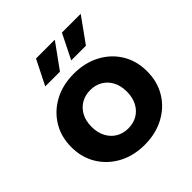

<svg xmlns="http://www.w3.org/2000/svg" viewBox="-201 -900 1056 1056"><g transform="rotate(-45 327.5 -371.5)"><path d="M327.5 7.6Q242 7.6 175.5 -28Q109 -63.6 70.7 -126.2Q32.5 -188.8 32.5 -269.3Q32.5 -350.4 70.9 -412.6Q109.3 -474.8 175.5 -510.2Q241.8 -545.5 327.5 -545.5Q413.3 -545.5 480.1 -510.2Q546.9 -474.9 584.7 -412.7Q622.6 -350.6 622.6 -269.3Q622.6 -188.6 584.8 -126.1Q547 -63.6 480 -28Q413 7.6 327.5 7.6ZM327.5 -120.1Q367 -120.1 397.9 -137.9Q428.7 -155.6 446.8 -189.5Q464.8 -223.3 464.8 -269.2Q464.8 -316 446.8 -349.2Q428.7 -382.3 397.9 -400.1Q367 -417.8 327.8 -417.8Q288.7 -417.8 257.8 -400.1Q226.9 -382.3 208.6 -349.2Q190.3 -316 190.3 -269.2Q190.3 -223.3 208.6 -189.5Q226.9 -155.6 257.8 -137.9Q288.6 -120.1 327.5 -120.1ZM369.6 -607 441.5 -751.3H587.6L484 -607ZM167.5 -607 240 -751.3H386.2L281.9 -607Z"/></g></svg>

Font: Montserrat Alternates Thin
Style: Regular
Weight: 100
Designer: Julieta Ulanovsky
Foundry: Julieta Ulanovsky
Version: Version 9.000